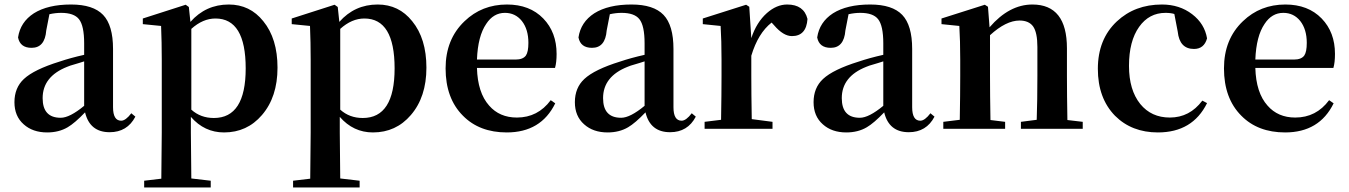

<svg xmlns="http://www.w3.org/2000/svg" viewBox="-20 -571 5977 851"><path d="M353 -299 331 -292 311 -286Q289 -280 278 -275Q169 -232 169 -136Q169 -49 249 -49Q289 -49 353 -102ZM580 -54Q544 15 466 15Q378 15 357 -73Q311 -25 280 -7Q241 16 189 16Q125 16 85 -20Q44 -56 44 -118Q44 -182 86 -221Q131 -263 244 -298Q291 -314 353 -328V-379Q353 -457 330 -486Q308 -514 251 -514Q226 -514 199 -508L185 -436Q179 -359 120 -359Q69 -359 60 -405Q70 -473 130 -512Q192 -551 295 -551Q393 -551 437 -505Q481 -459 481 -354V-96Q481 -36 517 -36Q537 -36 562 -69Z M828 -85Q869 -48 928 -48Q1069 -48 1069 -268Q1069 -489 935 -489Q879 -489 828 -443ZM824 -474Q892 -551 994 -551Q1088 -551 1147 -477Q1210 -400 1210 -271Q1210 -141 1141 -61Q1075 16 973 16Q886 16 826 -53V16Q826 76 828 220L914 230V260H619V230L695 221Q697 77 697 16V-306Q697 -384 694 -456L613 -464V-489L803 -550L817 -540Z M1488 -85Q1529 -48 1588 -48Q1729 -48 1729 -268Q1729 -489 1595 -489Q1539 -489 1488 -443ZM1484 -474Q1552 -551 1654 -551Q1748 -551 1807 -477Q1870 -400 1870 -271Q1870 -141 1801 -61Q1735 16 1633 16Q1546 16 1486 -53V16Q1486 76 1488 220L1574 230V260H1279V230L1355 221Q1357 77 1357 16V-306Q1357 -384 1354 -456L1273 -464V-489L1463 -550L1477 -540Z M2265 -307Q2298 -307 2311 -325Q2322 -341 2322 -381Q2322 -441 2293 -478Q2264 -514 2218 -514Q2167 -514 2135 -465Q2098 -411 2094 -307ZM2094 -270Q2097 -160 2148 -103Q2194 -50 2271 -50Q2364 -50 2421 -127L2441 -113Q2378 16 2226 16Q2105 16 2032 -58Q1955 -135 1955 -268Q1955 -397 2039 -477Q2116 -551 2227 -551Q2328 -551 2388 -489Q2447 -428 2447 -332Q2447 -294 2440 -270Z M2837 -299 2815 -292 2795 -286Q2773 -280 2762 -275Q2653 -232 2653 -136Q2653 -49 2733 -49Q2773 -49 2837 -102ZM3064 -54Q3028 15 2950 15Q2862 15 2841 -73Q2795 -25 2764 -7Q2725 16 2673 16Q2609 16 2569 -20Q2528 -56 2528 -118Q2528 -182 2570 -221Q2615 -263 2728 -298Q2775 -314 2837 -328V-379Q2837 -457 2814 -486Q2792 -514 2735 -514Q2710 -514 2683 -508L2669 -436Q2663 -359 2604 -359Q2553 -359 2544 -405Q2554 -473 2614 -512Q2676 -551 2779 -551Q2877 -551 2921 -505Q2965 -459 2965 -354V-96Q2965 -36 3001 -36Q3021 -36 3046 -69Z M3310 -402Q3333 -472 3379 -513Q3422 -551 3469 -551Q3543 -551 3559 -487Q3554 -411 3490 -411Q3452 -411 3411 -459L3400 -471Q3340 -424 3310 -324V-235Q3310 -157 3312 -43L3404 -31V0H3103V-31L3176 -40Q3178 -154 3178 -235V-307Q3178 -392 3174 -456L3095 -464V-489L3287 -550L3301 -541Z M3895 -299 3873 -292 3853 -286Q3831 -280 3820 -275Q3711 -232 3711 -136Q3711 -49 3791 -49Q3831 -49 3895 -102ZM4122 -54Q4086 15 4008 15Q3920 15 3899 -73Q3853 -25 3822 -7Q3783 16 3731 16Q3667 16 3627 -20Q3586 -56 3586 -118Q3586 -182 3628 -221Q3673 -263 3786 -298Q3833 -314 3895 -328V-379Q3895 -457 3872 -486Q3850 -514 3793 -514Q3768 -514 3741 -508L3727 -436Q3721 -359 3662 -359Q3611 -359 3602 -405Q3612 -473 3672 -512Q3734 -551 3837 -551Q3935 -551 3979 -505Q4023 -459 4023 -354V-96Q4023 -36 4059 -36Q4079 -36 4104 -69Z M4779 -31V0H4505V-31L4575 -40Q4578 -124 4578 -235V-363Q4578 -427 4559 -454Q4540 -480 4499 -480Q4439 -480 4368 -415V-235Q4368 -153 4370 -39L4435 -31V0H4161V-31L4234 -40Q4236 -154 4236 -235V-307Q4236 -392 4232 -456L4153 -464V-489L4345 -550L4359 -541L4366 -450Q4453 -551 4556 -551Q4709 -551 4709 -357V-235Q4709 -153 4711 -39Z M5185 -509Q5169 -514 5146 -514Q5073 -514 5029 -452Q4984 -389 4984 -279Q4984 -172 5034 -110Q5083 -50 5165 -50Q5253 -50 5309 -125L5330 -114Q5266 16 5112 16Q4996 16 4922 -58Q4846 -136 4846 -266Q4846 -397 4930 -476Q5010 -551 5130 -551Q5208 -551 5264 -508Q5319 -466 5330 -401Q5317 -354 5272 -354Q5208 -354 5200 -431Z M5715 -307Q5748 -307 5761 -325Q5772 -341 5772 -381Q5772 -441 5743 -478Q5714 -514 5668 -514Q5617 -514 5585 -465Q5548 -411 5544 -307ZM5544 -270Q5547 -160 5598 -103Q5644 -50 5721 -50Q5814 -50 5871 -127L5891 -113Q5828 16 5676 16Q5555 16 5482 -58Q5405 -135 5405 -268Q5405 -397 5489 -477Q5566 -551 5677 -551Q5778 -551 5838 -489Q5897 -428 5897 -332Q5897 -294 5890 -270Z"/></svg>

Font: Source Han Serif SC
Style: Bold
Weight: 700
Designer: Ryoko NISHIZUKA  (kana & ideographs); Frank Grießhammer (Latin, Greek & Cyrillic); Wenlong ZHANG  (bopomofo); Sandoll Co
Foundry: Adobe Systems Incorporated
Version: Version 1.001 October 20, 2017